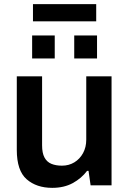

<svg xmlns="http://www.w3.org/2000/svg" viewBox="-20 -894 623 926"><path d="M232 12Q156 12 108.5 -29.5Q61 -71 61 -171V-526H183V-193Q183 -156 194.5 -134.5Q206 -113 227.5 -104Q249 -95 279 -95Q312 -95 338.5 -111Q365 -127 380.5 -155.5Q396 -184 396 -220V-526H518V0H417L407 -70H400Q373 -34 331 -11Q289 12 232 12ZM135 -612V-723H244V-612ZM338 -612V-723H448V-612ZM139 -791V-874H444V-791Z"/></svg>

Font: Archivo Variable SemiBold
Style: Regular
Weight: 600
Designer: Hector Gatti
Foundry: Omnibus-Type
Version: Version 2.001